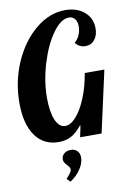

<svg xmlns="http://www.w3.org/2000/svg" viewBox="-106 -823 790 1137"><g transform="rotate(-10 289.0 -254.0)"><path d="M6 -261Q6 -391 56 -505Q106 -619 189.5 -688Q273 -757 367 -757Q438 -757 482.5 -719Q527 -681 527 -620Q527 -578 506 -552Q485 -526 451 -526Q413 -526 390 -557Q408 -570 419.5 -595.5Q431 -621 431 -648Q431 -676 418 -693Q405 -710 382 -710Q334 -710 285 -642Q236 -574 204 -469Q172 -364 172 -262Q172 -178 193 -129.5Q214 -81 251 -81Q283 -81 317 -119.5Q351 -158 378 -224.5Q405 -291 418 -370H536L454 0H325L339 -68H335Q304 -29 271.5 -11.5Q239 6 197 6Q106 6 56 -64.5Q6 -135 6 -261ZM203 229Q222 208 229.5 197Q237 186 237 177Q237 170 232 162.5Q227 155 221 149Q211 139 206 130.5Q201 122 201 111Q201 91 216.5 77.5Q232 64 257 64Q281 64 295.5 79Q310 94 310 119Q310 152 285.5 188.5Q261 225 223 249Z"/></g></svg>

Font: Lobster
Style: Regular
Weight: 400
Designer: Impallari Type
Foundry: Impallari Type
Version: Version 2.100